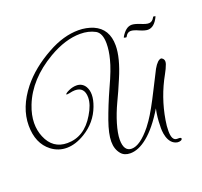

<svg xmlns="http://www.w3.org/2000/svg" viewBox="-157 -1027 1359 1289"><g transform="rotate(-20 522.5 -382.5)"><path d="M539 -64C539 -124 569 -220 609 -305C630 -348 651 -396 673 -448C711 -536 730 -610 730 -669C730 -748 698 -802 633 -830C601 -843 566 -850 529 -850C458 -850 384 -829 307 -786C218 -737 148 -680 95 -614C30 -532 -3 -448 -3 -362C-3 -277 24 -213 79 -171C143 -122 228 -120 319 -176C380 -213 424 -265 449 -332C472 -393 471 -438 452 -471C438 -494 417 -506 390 -506C372 -506 354 -502 336 -494C318 -486 308 -479 306 -474C305 -470 312 -470 328 -473C345 -477 358 -479 369 -479C414 -479 437 -454 437 -404C437 -370 424 -331 397 -287C348 -204 283 -163 202 -163C133 -163 84 -197 56 -265C31 -325 28 -399 63 -488C105 -595 186 -683 305 -753C386 -800 461 -823 532 -823C571 -823 607 -815 638 -798C664 -783 677 -751 677 -702C677 -669 672 -632 661 -591C651 -550 629 -491 594 -416C560 -341 533 -273 512 -214C471 -97 471 -29 511 19C526 37 548 46 576 46C615 46 656 29 699 -6C745 -43 792 -101 839 -179C830 -138 826 -98 826 -60C823 -25 827 73 898 85H910C925 83 932 78 932 70C932 65 926 62 914 62H903C878 62 866 39 866 -7C866 -30 868 -55 873 -83C890 -186 924 -283 975 -374C987 -395 996 -415 1003 -434C1011 -457 1006 -473 987 -482C970 -482 951 -464 931 -429L866 -301C824 -217 790 -156 763 -117L736 -80C682 -13 635 20 595 20C558 20 539 -8 539 -64ZM970 -693C1001 -693 1027 -715 1048 -760L1046 -762C1038 -765 1032 -765 1031 -761C1010 -722 984 -727 933 -748C910 -757 891 -762 877 -762C848 -762 822 -741 799 -700L803 -697C812 -694 818 -694 819 -698C838 -734 864 -731 915 -708C938 -698 957 -693 970 -693Z"/></g></svg>

Font: VL Great Vibes
Style: Regular
Weight: 400
Designer: Robert E. Leuschke
Foundry: Robert E. Leuschke
Version: Version 1.001